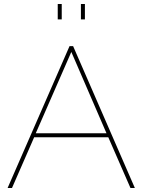

<svg xmlns="http://www.w3.org/2000/svg" viewBox="-20 -941 714 961"><path d="M269 -844V-921H289V-844ZM385 -844V-921H405V-844ZM328 -710H346L655 0H633L522 -254H151L40 0H18ZM513 -274 337 -681 159 -274Z"/></svg>

Font: Raleway-v4020 Thin
Style: Regular
Weight: 250
Designer: Matt McInerney, Pablo Impallari, Rodrigo Fuenzalida
Foundry: Matt McInerney, Pablo Impallari, Rodrigo Fuenzalida
Version: Version 4.020;PS 004.020;hotconv 1.0.88;makeotf.lib2.5.64775